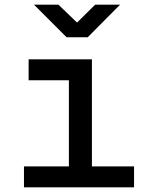

<svg xmlns="http://www.w3.org/2000/svg" viewBox="-20 -805 640 825"><path d="M83 0V-90H276V-460H103V-550H375V-90H556V0ZM266 -645 126 -785H231L311 -708L389 -785H496L357 -645Z"/></svg>

Font: Tiny Medium
Style: Regular
Weight: 500
Monospace: yes
Designer: Philipp Nurullin, Konstantin Bulenkov
Foundry: JetBrains
Version: Version 2.251; ttfautohint (v1.8.4.7-5d5b)